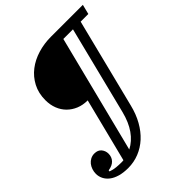

<svg xmlns="http://www.w3.org/2000/svg" viewBox="-250 -827 1114 1114"><g transform="rotate(-45 307.0 -270.0)"><path d="M144 158Q105 158 75.5 149.5Q46 141 26.5 126Q7 111 -3 91Q-13 71 -13 49Q-13 32 -7.5 15.5Q-2 -1 8 -13.5Q18 -26 32.5 -33.5Q47 -41 64 -41Q93 -41 107.5 -23Q122 -5 122 18Q122 45 105 63.5Q88 82 54 87L53 95Q75 103 97 105Q119 107 136 107Q141 107 145.5 107Q150 107 156 106L255 -286Q216 -286 184.5 -299Q153 -312 130 -335Q107 -358 94.5 -390Q82 -422 82 -460Q82 -518 105.5 -562.5Q129 -607 168 -637Q207 -667 258 -682.5Q309 -698 365 -698H627L612 -638H549L411 -89Q397 -31 371 15Q345 61 310.5 92.5Q276 124 233.5 141Q191 158 144 158ZM224 86Q269 63 301 17.5Q333 -28 350 -96L486 -638H407Z"/></g></svg>

Font: IBM Plex Serif
Style: Bold Italic
Weight: 700
Italic angle: -14°
Designer: Mike Abbink, Paul van der Laan, Pieter van Rosmalen
Foundry: Bold Monday
Version: Version 3.001